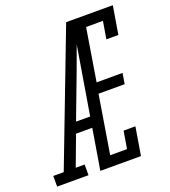

<svg xmlns="http://www.w3.org/2000/svg" viewBox="-180 -833 824 932"><g transform="rotate(-20 232.5 -367.5)"><path d="M-45 0V-55H9L269 -735H324Q302 -674 279 -612.5Q256 -551 234 -490L149 -265H222L213 -210H129L71 -55H117V0ZM178 0 300 -735H510L486 -590H424L439 -680H352L308 -410H442L433 -355H298L249 -55H336L351 -145H412L388 0Z"/></g></svg>

Font: Iosevka Slab Light Oblique
Style: Regular
Weight: 300
Italic angle: -9°
Monospace: yes
Designer: Belleve Invis
Foundry: Belleve Invis
Version: Version 11.1.1; ttfautohint (v1.8.3)